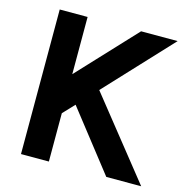

<svg xmlns="http://www.w3.org/2000/svg" viewBox="-104 -799 873 898"><g transform="rotate(15 333.0 -350.0)"><path d="M76 0H211V-234L263 -289L489 0H658L352 -384L647 -700H470L211 -423V-700H76Z"/></g></svg>

Font: HB Figtree Prototype
Style: Bold
Weight: 700
Designer: Alfredo Marco Pradil
Foundry: Hanken Design Co.®
Version: Version 1.002;Glyphs 3.2 (3228)